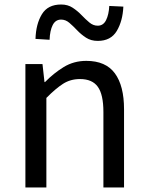

<svg xmlns="http://www.w3.org/2000/svg" viewBox="-20 -825 650 845"><path d="M91.8 0V-543H167L175.8 -463.9H178.2Q216.3 -502.9 260.5 -530Q304.7 -557.1 359.9 -557.1Q445.3 -557.1 485.6 -502.2Q525.9 -447.3 525.9 -344.2V0H435.1V-332Q435.1 -408.7 410.6 -442.9Q386.2 -477.1 332 -477.1Q290 -477.1 257.3 -456.1Q224.6 -435.1 184.1 -394V0ZM410.2 -645Q380.4 -645 358.6 -659.2Q336.9 -673.3 319.3 -691.9Q301.8 -710.4 285.2 -724.6Q268.6 -738.8 249 -738.8Q224.1 -738.8 211.9 -714.6Q199.7 -690.4 198.2 -649.9L136.2 -653.8Q138.2 -719.2 164.3 -762.2Q190.4 -805.2 249 -805.2Q278.3 -805.2 299.8 -791Q321.3 -776.9 338.9 -758.5Q356.4 -740.2 373.3 -726.1Q390.1 -711.9 410.2 -711.9Q434.6 -711.9 446.8 -736.3Q459 -760.7 460.9 -798.8L522.9 -795.9Q520 -732.4 493.9 -688.7Q467.8 -645 410.2 -645Z"/></svg>

Font: Source Han Sans CN
Style: Regular
Weight: 400
Designer: Ryoko NISHIZUKA  (kana, bopomofo & ideographs); Paul D. Hunt (Latin, Greek & Cyrillic); Sandoll Communications , Soo-you
Foundry: Adobe
Version: Version 2.004;hotconv 1.0.118;makeotfexe 2.5.65603